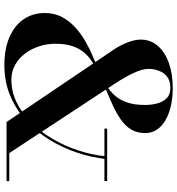

<svg xmlns="http://www.w3.org/2000/svg" viewBox="14 -814 810 878"><g transform="rotate(90 419.0 -375.0)"><path d="M538 0 207 -490Q187.5 -518.5 174.2 -552.8Q161 -587 161 -613Q161 -658 189.2 -691Q217.5 -724 267.5 -742Q317.5 -760 383 -760Q444 -760 490.5 -744.2Q537 -728.5 562.8 -700.2Q588.5 -672 588.5 -633.5Q588.5 -596.5 572 -569.5Q555.5 -542.5 526.8 -522.5Q498 -502.5 460.8 -485.5Q423.5 -468.5 382.5 -451.5L375.5 -460Q394 -471.5 413.5 -491.5Q433 -511.5 446.5 -545.8Q460 -580 460 -634.5Q460 -660.5 453.5 -687Q447 -713.5 430.2 -731.2Q413.5 -749 381.5 -749Q349.5 -749 330.8 -734.2Q312 -719.5 303.5 -696.5Q295 -673.5 295 -649Q295 -620.5 314.5 -579.2Q334 -538 366 -490L680 -12.5H808V0ZM278 10Q204 10 150.5 -13Q97 -36 68.2 -77.8Q39.5 -119.5 39.5 -175Q39.5 -220.5 59.2 -256Q79 -291.5 109.5 -318Q140 -344.5 173 -362.8Q206 -381 233.2 -392.5Q260.5 -404 273 -409.5L278 -400.5Q246.5 -383.5 224.8 -360Q203 -336.5 191.5 -303Q180 -269.5 180 -223Q180 -186.5 191.2 -150.8Q202.5 -115 223.8 -86Q245 -57 275.8 -39.5Q306.5 -22 345 -22Q399 -22 448.2 -46Q497.5 -70 539.8 -112.2Q582 -154.5 614.8 -210Q647.5 -265.5 668.2 -328.8Q689 -392 695 -457H707.5Q700.5 -390 678.2 -323.2Q656 -256.5 619.5 -196.8Q583 -137 532.2 -90.2Q481.5 -43.5 418 -16.8Q354.5 10 278 10ZM568 -447.5V-460H808V-447.5Z"/></g></svg>

Font: Bodoni Moda 18pt SemiBold
Style: Regular
Weight: 600
Designer: Owen Earl
Foundry: indestructible type
Version: Version 2.005